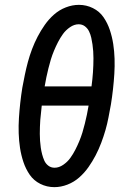

<svg xmlns="http://www.w3.org/2000/svg" viewBox="-20 -763 540 791"><path d="M204 8Q173 8 146 -5.5Q119 -19 102.5 -43Q86 -67 76.5 -95.5Q67 -124 62.5 -153.5Q58 -183 57 -214Q56 -245 58 -276.5Q60 -308 63.5 -339.5Q67 -371 72 -402Q77 -429 82.5 -455.5Q88 -482 95 -508Q102 -534 112 -560.5Q122 -587 135 -612Q148 -637 164.5 -660.5Q181 -684 202.5 -703Q224 -722 251 -732.5Q278 -743 305 -743Q336 -743 363 -729.5Q390 -716 406.5 -692Q423 -668 432.5 -639.5Q442 -611 446.5 -581.5Q451 -552 452 -521Q453 -490 451 -458.5Q449 -427 445.5 -395.5Q442 -364 437 -333Q432 -306 427 -279.5Q422 -253 414.5 -227Q407 -201 397 -174.5Q387 -148 374 -123Q361 -98 344.5 -74.5Q328 -51 306.5 -32Q285 -13 258 -2.5Q231 8 204 8ZM357 -407Q359 -422 360.5 -436.5Q362 -451 363 -465.5Q364 -480 364.5 -494.5Q365 -509 365 -523.5Q365 -538 364 -552Q363 -566 361 -580Q359 -594 356 -607.5Q353 -621 347 -633.5Q341 -646 330 -654.5Q319 -663 304 -663Q286 -663 268.5 -651Q251 -639 239.5 -623Q228 -607 219 -589.5Q210 -572 202.5 -554Q195 -536 189.5 -518Q184 -500 179.5 -481.5Q175 -463 171 -444.5Q167 -426 164 -407ZM205 -72Q223 -72 240.5 -84Q258 -96 269.5 -112Q281 -128 290 -145.5Q299 -163 306.5 -181Q314 -199 319.5 -217Q325 -235 329.5 -253.5Q334 -272 338 -290.5Q342 -309 345 -328H152Q151 -313 149 -298.5Q147 -284 146 -269.5Q145 -255 144.5 -240.5Q144 -226 144 -211.5Q144 -197 145 -183Q146 -169 148 -155Q150 -141 153.5 -127.5Q157 -114 162.5 -101.5Q168 -89 179 -80.5Q190 -72 205 -72Z"/></svg>

Font: Iosevka Term Curly Md Obl
Style: Regular
Weight: 500
Italic angle: -9°
Designer: Belleve Invis
Foundry: Belleve Invis
Version: Version 32.3.0